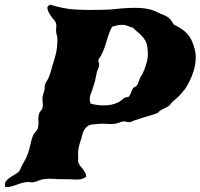

<svg xmlns="http://www.w3.org/2000/svg" viewBox="-86 -757 843 808"><path d="M126 -737.3Q180.7 -719.7 232.9 -716.8Q285.2 -713.9 345.7 -715.8Q372.1 -715.8 397.5 -718.8Q422.9 -721.7 448.7 -723.1Q474.6 -724.6 500 -723.6Q525.4 -722.7 550.8 -715.8Q560.5 -712.9 569.8 -708.5Q579.1 -704.1 587.9 -700.2Q611.3 -691.4 622.6 -683.1Q633.8 -674.8 644.5 -654.3Q664.1 -644.5 678.7 -634.8Q693.4 -625 703.6 -613.3Q713.9 -601.6 720.7 -586.4Q727.5 -571.3 733.4 -550.8Q739.3 -527.3 737.3 -503.4Q735.4 -479.5 728.5 -457.5Q721.7 -435.5 711.9 -416Q702.1 -396.5 692.4 -381.8Q681.6 -368.2 670.4 -356Q659.2 -343.8 643.6 -332Q637.7 -327.1 633.8 -321.3Q629.9 -315.4 625 -311.5Q619.1 -307.6 610.4 -303.2Q601.6 -298.8 593.8 -294.9Q585.9 -291 583 -286.6Q580.1 -282.2 574.2 -280.3Q552.7 -272.5 531.2 -266.6Q509.8 -260.7 488.3 -252.9Q480.5 -251 473.6 -247.6Q466.8 -244.1 460.9 -243.2Q454.1 -242.2 448.2 -244.1Q442.4 -246.1 433.6 -246.1Q424.8 -245.1 414.6 -240.7Q404.3 -236.3 391.6 -235.4Q376 -234.4 360.4 -235.8Q344.7 -237.3 327.1 -235.4Q313.5 -234.4 303.7 -233.4Q293.9 -232.4 287.1 -229Q280.3 -225.6 274.9 -219.2Q269.5 -212.9 263.7 -201.2Q261.7 -195.3 259.8 -188Q257.8 -180.7 255.9 -172.9Q249 -154.3 245.1 -135.3Q241.2 -116.2 243.2 -95.7Q243.2 -89.8 242.7 -84.5Q242.2 -79.1 243.2 -76.2Q245.1 -67.4 250.5 -60.5Q255.9 -53.7 261.7 -46.4Q267.6 -39.1 272 -31.2Q276.4 -23.4 276.4 -12.7Q259.8 0 233.9 -1.5Q208 -2.9 180.7 -2.9Q156.2 -2.9 137.7 -4.4Q119.1 -5.9 96.7 -2.9Q85.9 -1 75.7 3.4Q65.4 7.8 54.7 9.8Q46.9 10.7 38.6 9.3Q30.3 7.8 21.5 9.8Q9.8 11.7 -1 15.1Q-11.7 18.6 -22 22.5Q-32.2 26.4 -43 28.8Q-53.7 31.2 -63.5 30.3Q-68.4 15.6 -61.5 6.3Q-54.7 -2.9 -43 -10.7Q-31.2 -18.6 -19 -25.4Q-6.8 -32.2 -2 -42Q4.9 -59.6 14.6 -75.2Q24.4 -90.8 31.2 -110.4Q38.1 -128.9 42 -149.4Q45.9 -169.9 53.7 -188.5Q57.6 -196.3 64.5 -203.1Q71.3 -210 73.2 -217.8Q77.1 -232.4 75.7 -248.5Q74.2 -264.6 79.1 -280.3Q81.1 -286.1 85.9 -291Q90.8 -295.9 92.8 -301.8Q95.7 -312.5 93.8 -324.2Q91.8 -335.9 92.8 -346.7Q93.8 -355.5 96.7 -363.3Q99.6 -371.1 101.6 -379.9Q102.5 -383.8 102.1 -388.7Q101.6 -393.6 102.5 -398.4Q106.4 -409.2 113.3 -419.9Q120.1 -430.7 124 -444.3Q134.8 -478.5 146 -518.1Q157.2 -557.6 155.3 -599.6Q154.3 -605.5 152.8 -610.8Q151.4 -616.2 150.4 -621.1Q149.4 -634.8 150.9 -644.5Q152.3 -654.3 147.5 -664.1Q144.5 -669.9 135.7 -680.2Q127 -690.4 120.6 -701.7Q114.3 -712.9 113.3 -722.7Q112.3 -732.4 126 -737.3ZM409.2 -325.2Q421.9 -331.1 430.7 -339.8Q439.5 -348.6 454.1 -348.6Q461.9 -356.4 465.3 -367.2Q468.8 -377.9 474.6 -387.7Q489.3 -392.6 494.1 -404.3Q499 -416 503.9 -429.7Q505.9 -434.6 509.3 -439Q512.7 -443.4 514.6 -448.2Q527.3 -476.6 533.2 -501.5Q539.1 -526.4 534.2 -557.6Q532.2 -574.2 525.9 -585.4Q519.5 -596.7 510.7 -606Q502 -615.2 492.2 -623Q482.4 -630.9 473.6 -640.6Q463.9 -642.6 451.7 -647.9Q439.5 -653.3 423.8 -652.3Q414.1 -652.3 404.8 -649.4Q395.5 -646.5 385.7 -644.5Q372.1 -619.1 363.3 -586.4Q354.5 -553.7 340.8 -526.4Q338.9 -520.5 334.5 -515.6Q330.1 -510.7 328.1 -505.9Q327.1 -500 329.6 -493.7Q332 -487.3 331.1 -481.4Q330.1 -474.6 327.6 -469.2Q325.2 -463.9 323.2 -458Q319.3 -445.3 316.9 -430.7Q314.5 -416 309.6 -402.3Q303.7 -380.9 295.9 -361.3Q288.1 -341.8 294.9 -321.3Q318.4 -313.5 351.6 -313.5Q384.8 -313.5 409.2 -325.2Z"/></svg>

Font: Trade Winds
Style: Regular
Weight: 400
Designer: Squid
Foundry: Font Diner, Inc DBA Sideshow
Version: Version 1.000